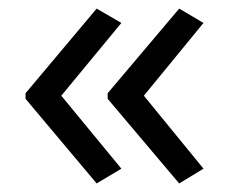

<svg xmlns="http://www.w3.org/2000/svg" viewBox="-20 -488 537 451"><path d="M232.9 -269 400.9 -467.8 458 -434.1 317.9 -263.2 458 -91.8 400.9 -57.1 232.9 -255.9ZM40 -269 207 -467.8 265.1 -434.1 124 -263.2 265.1 -91.8 207 -57.1 40 -255.9Z"/></svg>

Font: OpenSans
Style: Regular
Weight: 400
Foundry: Ascender Corporation
Version: Version 1.10